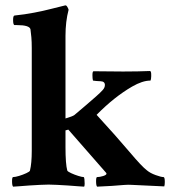

<svg xmlns="http://www.w3.org/2000/svg" viewBox="-20 -699 645 723"><path d="M29.3 3.9Q25.4 0 25.4 -16.6Q25.4 -32.2 29.3 -32.2Q37.1 -32.2 51.8 -36.6Q66.4 -41 79.1 -46.9Q91.8 -52.7 92.8 -56.6Q99.6 -84 99.6 -130.9V-518.6Q99.6 -541 98.1 -558.6Q96.7 -576.2 94.7 -588.9Q90.8 -604.5 43.9 -604.5H35.2Q29.3 -604.5 29.3 -624Q29.3 -640.6 35.2 -640.6Q73.2 -644.5 108.9 -651.4Q144.5 -658.2 172.4 -665.5Q200.2 -672.9 213.9 -675.8L225.6 -678.7Q229.5 -679.7 233.4 -673.3Q237.3 -667 238.3 -662.1Q226.6 -618.2 226.6 -563.5V-252.9Q252.9 -260.7 259.8 -265.6Q279.3 -282.2 301.3 -300.8Q323.2 -319.3 341.8 -335.9Q358.4 -350.6 366.7 -359.9Q375 -369.1 375 -378.9Q375 -392.6 358.4 -393.1Q341.8 -393.6 330.1 -395.5Q329.1 -399.4 328.6 -404.3Q328.1 -409.2 328.1 -416Q328.1 -429.7 332 -430.7L443.4 -429.7Q471.7 -429.7 497.6 -430.2Q523.4 -430.7 544.9 -431.6Q548.8 -430.7 549.3 -421.4Q549.8 -412.1 548.8 -403.8Q547.9 -395.5 545.9 -395.5Q516.6 -395.5 477.5 -373Q410.2 -334 343.8 -266.6Q419.9 -183.6 467.3 -127.4Q514.6 -71.3 533.2 -57.6Q545.9 -46.9 566.4 -39.6Q586.9 -32.2 595.7 -32.2Q600.6 -32.2 600.6 -13.7Q600.6 -2.9 598.6 2.9L475.6 -2.9Q463.9 -3.9 445.3 -2.4Q426.8 -1 401.4 1L345.7 3.9Q341.8 0 341.8 -16.6Q341.8 -32.2 345.7 -32.2Q355.5 -32.2 368.2 -36.1Q380.9 -40 380.9 -44.9Q380.9 -46.9 379.9 -47.9L237.3 -210.9L226.6 -208V-145.5Q226.6 -81.1 233.4 -56.6Q235.4 -52.7 248 -46.9Q260.7 -41 274.9 -36.6Q289.1 -32.2 294.9 -32.2Q296.9 -32.2 297.9 -24.4Q298.8 -16.6 298.8 -7.8Q298.8 1 296.9 3.9Q291 3.9 274.4 2.4Q257.8 1 235.8 -0.5Q213.9 -2 194.3 -2.9Q174.8 -3.9 163.1 -3.9Q151.4 -3.9 131.3 -2.9Q111.3 -2 89.8 -0.5Q68.4 1 51.8 2.4Q35.2 3.9 29.3 3.9Z"/></svg>

Font: Crimson Text
Style: Bold
Weight: 700
Designer: Sebastian Kosch
Foundry: Sebastian Kosch
Version: Version 1.100